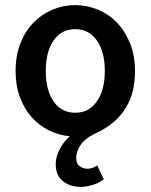

<svg xmlns="http://www.w3.org/2000/svg" viewBox="-20 -523 589 751"><path d="M296 208Q255 208 226.5 186Q198 164 198 120Q198 101 203.5 84.5Q209 68 217 54Q225 40 234.5 29Q244 18 253 10Q210 6 171.5 -13Q133 -32 104 -64.5Q75 -97 58 -142.5Q41 -188 41 -245Q41 -306 60 -354Q79 -402 111.5 -435Q144 -468 186 -485.5Q228 -503 274 -503Q320 -503 362.5 -485.5Q405 -468 437 -435Q469 -402 488.5 -354Q508 -306 508 -245Q508 -195 496.5 -156.5Q485 -118 463.5 -88Q442 -58 412.5 -36Q383 -14 347 2Q312 19 295 44.5Q278 70 278 95Q278 117 291.5 127Q305 137 322 137Q342 137 360 124L386 178Q369 192 343.5 200Q318 208 296 208ZM274 -82Q328 -82 359 -126.5Q390 -171 390 -245Q390 -320 359 -364.5Q328 -409 274 -409Q220 -409 189.5 -364.5Q159 -320 159 -245Q159 -171 189.5 -126.5Q220 -82 274 -82Z"/></svg>

Font: Giro Sans Semibold
Style: Regular
Weight: 600
Designer: Paul D. Hunt
Foundry: Adobe Systems Incorporated
Version: Version 1.000;PS 1.0;hotconv 1.0.88;makeotf.lib2.5.647800